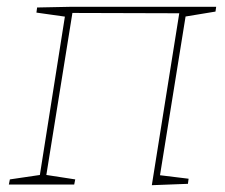

<svg xmlns="http://www.w3.org/2000/svg" viewBox="-20 -542 661 564"><path d="M426 2 508 -512 515 -503 184 -504 194 -512 115 -21 110 -29 201 -15 198 0H6L9 -15L104 -29L96 -21L172 -502L179 -492L87 -505L89 -520L187 -522H615L613 -508L516 -492L526 -499L449 -21L444 -28L534 -17L532 -2Z"/></svg>

Font: Bitter Thin
Style: Italic
Weight: 100
Italic angle: -9°
Designer: Sol Matas, and Bitter project Authors
Foundry: Sol Matas
Version: Version 2.002